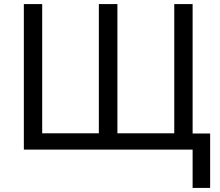

<svg xmlns="http://www.w3.org/2000/svg" viewBox="-20 -734 1081 942"><path d="M97 -714H187V-80H465V-714H556V-80H835V-714H925V-79H1011V188H925V0H97Z"/></svg>

Font: BC Sans
Style: Regular
Weight: 400
Designer: Monotype Design Team
Province of B.C.
Foundry: Monotype Imaging Inc.
Version: Version 2.000;GOOG;noto-source:20170915:90ef993387c0